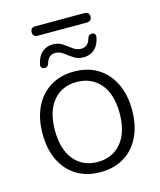

<svg xmlns="http://www.w3.org/2000/svg" viewBox="-114 -835 774 926"><g transform="rotate(-15 273.5 -372.5)"><path d="M273 8Q205 8 155 -22.5Q105 -53 77.5 -109.5Q50 -166 50 -243Q50 -319 77.5 -375.5Q105 -432 155 -463Q205 -494 273 -494Q342 -494 392 -463Q442 -432 469.5 -375.5Q497 -319 497 -243Q497 -166 469.5 -109.5Q442 -53 392 -22.5Q342 8 273 8ZM273 -43Q347 -43 391 -95.5Q435 -148 435 -243Q435 -338 391 -390Q347 -442 273 -442Q199 -442 155.5 -390Q112 -338 112 -243Q112 -148 155.5 -95.5Q199 -43 273 -43ZM152 -706Q126 -706 126 -730Q126 -753 152 -753H394Q420 -753 420 -730Q420 -706 394 -706ZM141 -547Q132 -547 127 -554Q122 -561 126 -574Q134 -610 156 -628.5Q178 -647 209 -647Q237 -647 257.5 -633Q278 -619 296.5 -605Q315 -591 336 -591Q371 -591 382 -628Q387 -650 406 -648Q415 -648 419.5 -641Q424 -634 421 -621Q413 -585 391 -566.5Q369 -548 338 -548Q310 -548 289 -562Q268 -576 249.5 -590Q231 -604 210 -604Q176 -604 165 -567Q159 -545 141 -547Z"/></g></svg>

Font: Nunito Light
Style: Regular
Weight: 300
Designer: Vernon Adams
Foundry: Vernon Adams
Version: Version 3.601; ttfautohint (v1.8.2.53-6de2)